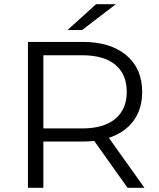

<svg xmlns="http://www.w3.org/2000/svg" viewBox="-20 -901 763 921"><path d="M592 0 432 -225Q405 -222 376 -222H188V0H114V-700H376Q510 -700 586 -636Q662 -572 662 -460Q662 -378 620.5 -321.5Q579 -265 502 -240L673 0ZM588 -460Q588 -545 533 -590.5Q478 -636 374 -636H188V-285H374Q478 -285 533 -331Q588 -377 588 -460ZM441 -881H536L374 -757H304Z"/></svg>

Font: Montserrat-Regular
Style: Regular
Weight: 400
Version: Version 7.200